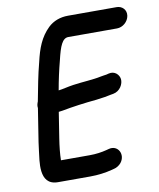

<svg xmlns="http://www.w3.org/2000/svg" viewBox="-79 -732 674 812"><g transform="rotate(-10 258.0 -326.0)"><path d="M477.2 -669H268.2C234.7 -669 204.8 -658 182.3 -636.5C144.2 -599.6 127.3 -554.2 114.3 -497.2C100.1 -443.4 90.9 -392.3 79.7 -334.1C78.9 -332.4 76 -324.4 75.3 -320C74.6 -315.5 74.5 -311 75.2 -306.4L52.8 -164C50.7 -150.9 49.1 -138.4 47.9 -126.5C44.1 -87.8 19.8 17 104.3 17H242.3C277.1 17 309.8 12.4 337.8 5.1L348 2.4C357.4 0.6 370.7 -7.2 378.1 -16.5C404.6 -49.6 380.9 -94.7 340.6 -84.1L329.2 -81.1C308.3 -75.7 283.6 -72 256.3 -72H132.8C133.2 -99.5 136.7 -131.4 141.8 -164L159.3 -275.4C163.6 -275.7 170.5 -276.5 175.5 -277.5C219.2 -285.9 272 -293.2 324.2 -298.1C324.5 -298.1 325.1 -298.2 325.4 -298.2L361.2 -303.2C370.5 -304.5 379.1 -307 387.8 -308.4L399.3 -310.4C429.6 -315.8 444.9 -345.9 442.3 -366.5C440.1 -384.8 421.9 -405.1 395 -398.1L384.8 -395.5C377.3 -394.2 367.4 -393.3 358.9 -391.4C327.4 -384.3 279.6 -382.6 239.6 -376.7C214.5 -373.2 194.4 -367.1 174.6 -364.8C181.9 -406.6 191.3 -449.5 201.9 -489.7C215.8 -549 228.2 -580 254.2 -580H463.2C488 -580 511.4 -600.2 515.3 -625C519.4 -651 500.2 -669 477.2 -669Z"/></g></svg>

Font: Just Breathe
Style: BdObl3
Weight: 400
Foundry: Cannot Into Space Fonts
Version: Version 0.72